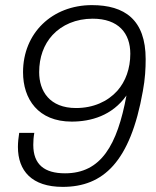

<svg xmlns="http://www.w3.org/2000/svg" viewBox="-20 -718 611 750"><path d="M225 12C383 12 489 -85 538 -362C547 -410 549 -451 549 -487C549 -641 467 -698 339 -698C184 -698 70 -589 70 -436C70 -331 129 -243 260 -243C335 -243 418 -266 474 -345C438 -151 375 -41 234 -41C154 -41 110 -75 110 -152C110 -166 111 -182 114 -199H55C52 -180 50 -161 50 -144C50 -51 104 12 225 12ZM277 -296C174 -296 133 -362 133 -436C133 -494 151 -544 185 -581C222 -621 277 -645 342 -645C443 -645 489 -588 489 -508C489 -451 471 -400 438 -363C400 -321 344 -296 277 -296Z"/></svg>

Font: Archivo ExtraLight
Style: Italic
Weight: 200
Italic angle: -10°
Designer: Hector Gatti
Foundry: Omnibus-Type
Version: Version 2.001